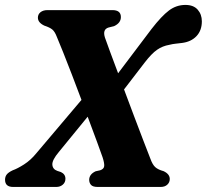

<svg xmlns="http://www.w3.org/2000/svg" viewBox="-39 -740 819 760"><path d="M376.5 -591Q382.5 -573.5 396.5 -535.8Q410.5 -498 428.5 -450L561 -625.5Q600.5 -676.5 629.8 -698.5Q659 -720.5 695 -720.5Q727 -720.5 743.5 -701.8Q760 -683 760 -655.5Q760 -619.5 738.8 -597Q717.5 -574.5 681.5 -570Q666.5 -568 655.8 -567Q645 -566 631 -562.5Q604.5 -558 582.8 -543Q561 -528 533 -491.5L452 -386Q471.5 -334 491.2 -281.5Q511 -229 528 -184.8Q545 -140.5 556 -112.5Q564.5 -88.5 575.5 -78.5Q586.5 -68.5 608.5 -62.5Q633 -51 633 -31.5Q633 -18 623.2 -9Q613.5 0 597 0H347.5Q328.5 0 321.2 -8.2Q314 -16.5 314 -28.5Q314.5 -50.5 339.5 -62L357.5 -66Q372.5 -71 373.5 -82.8Q374.5 -94.5 367 -117.5Q361.5 -133 345.5 -177.2Q329.5 -221.5 308 -278L194 -138.5Q167 -106.5 168.2 -88.2Q169.5 -70 188 -63.5L202 -59Q220 -50.5 220 -32.5Q220 -18 209.5 -9Q199 0 184 0H13Q-19 0 -19 -28.5Q-19 -41 -12.2 -49.5Q-5.5 -58 11.5 -66Q30 -72.5 56.2 -89.2Q82.5 -106 104.5 -133L283.5 -344.5Q264.5 -395 245.8 -444Q227 -493 211.2 -532.5Q195.5 -572 186 -594Q178 -615 168 -623.2Q158 -631.5 136.5 -638.5Q111 -650.5 111 -670Q111 -683.5 121.5 -691.8Q132 -700 149 -700H406Q439.5 -700 439.5 -672.5Q439.5 -649 412.5 -636.5L390.5 -631Q366 -623.5 376.5 -591Z"/></svg>

Font: Fraunces 72pt Soft
Style: Bold Italic
Weight: 700
Italic angle: -16°
Version: Version 1.000;[b76b70a41]